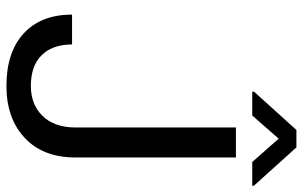

<svg xmlns="http://www.w3.org/2000/svg" viewBox="-194 -747 951 603"><g transform="rotate(90 281.5 -445.5)"><path d="M380.4 -710.9V-206.1C380 -162.1 367.9 -127.9 344 -103.5C320.1 -79.1 288.7 -66.9 250 -66.9C207.7 -66.9 175.4 -78.3 153.1 -101.1C130.8 -123.9 119.6 -155.6 119.6 -196.3H25.9C25.9 -131.2 45.6 -80.6 85 -44.4C124.3 -8.3 179.4 9.8 250 9.8C318 9.8 372.5 -9.4 413.3 -47.9C454.2 -86.3 474.6 -139.5 474.6 -207.5V-710.9ZM563.5 -767.1 442.9 -900.9H388.2L268.1 -768.1V-762.2H342.8L415.5 -845.2L488.8 -762.2H563.5Z"/></g></svg>

Font: Roboto1
Style: rg
Weight: 400
Designer: Google
Version: Version 2.137; 2017